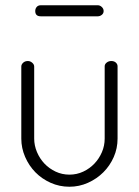

<svg xmlns="http://www.w3.org/2000/svg" viewBox="-20 -704 528 730"><path d="M244 6Q206 6 172.5 -9Q139 -24 114.5 -49Q90 -74 75.5 -107.5Q61 -141 61 -177V-451Q61 -459 68 -465.5Q75 -472 86 -472Q95 -472 102.5 -465.5Q110 -459 110 -451V-177Q110 -151 120.5 -126Q131 -101 149 -82Q167 -63 191.5 -51.5Q216 -40 244 -40Q272 -40 296.5 -51.5Q321 -63 339 -82Q357 -101 367.5 -125.5Q378 -150 378 -177V-452Q378 -460 385.5 -466Q393 -472 403 -472Q414 -472 420.5 -466Q427 -460 427 -452V-177Q427 -140 412.5 -107Q398 -74 373 -49Q348 -24 314.5 -9Q281 6 244 6ZM114 -662Q114 -671 119.5 -677.5Q125 -684 135 -684H352Q360 -684 367 -677.5Q374 -671 374 -662Q374 -653 367 -647.5Q360 -642 352 -642H135Q114 -642 114 -662Z"/></svg>

Font: AkaAcidDosis
Style: Light
Weight: 300
Designer: Edgar Tolentino, Pablo Impallari, Igino Marini, Aka-Acid
Foundry: Edgar Tolentino, Pablo Impallari, Igino Marini, Aka-Acid
Version: Version 1.007